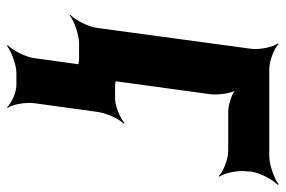

<svg xmlns="http://www.w3.org/2000/svg" viewBox="-150 -444 794 533"><g transform="rotate(90 246.5 -177.0)"><path d="M455 -464 456 -478C459 -502 479 -539 493 -552L491 -554C476 -542 437 -528 413 -528H172C148 -528 113 -542 102 -554L100 -552C110 -539 118 -502 115 -478L57 -50C54 -26 35 11 21 24L22 26C37 14 76 0 100 0H141C165 0 198 14 207 26L210 24C202 11 195 -26 198 -50L241 -364C244 -388 238 -428 227 -440L225 -438C235 -425 270 -414 290 -414H398C422 -414 457 -400 468 -388L470 -390C460 -403 452 -440 455 -464ZM266 124 290 -50C293 -74 309 -111 323 -124L321 -126C307 -114 274 -100 254 -100H219C198 -100 162 -114 151 -126L149 -124C159 -111 168 -74 165 -50L141 124C138 148 119 185 105 198L107 200C122 188 160 174 181 174H216C236 174 267 188 277 200L279 198C269 185 263 148 266 124Z"/></g></svg>

Font: Asimov
Style: EdgeNarIt
Weight: 500
Designer: Google
Version: Version 2.000980: 2014